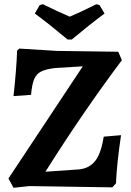

<svg xmlns="http://www.w3.org/2000/svg" viewBox="-20 -884 620 909"><path d="M20 -39 372 -570 242 -562Q198 -557 175 -545.5Q152 -534 141.5 -508.5Q131 -483 127 -435L44 -429Q58 -557 61 -644L71 -654L249 -643L540 -639L557 -599Q376 -358 195 -71L354 -82Q404 -87 431.5 -123Q459 -159 471 -237L553 -244Q533 -109 529 -16L512 3L119 -3L44 5ZM145 -820 168 -860 183 -864Q239 -836 310 -805Q365 -828 436 -864L451 -860L475 -820Q406 -769 320 -697H300Q214 -769 145 -820Z"/></svg>

Font: Alegreya
Style: Bold
Weight: 700
Designer: Juan Pablo del Peral
Foundry: Huerta Tipografica
Version: Version 2.008; ttfautohint (v1.8)